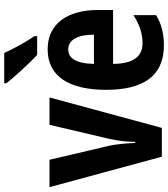

<svg xmlns="http://www.w3.org/2000/svg" viewBox="38 -844 816 933"><g transform="rotate(-90 446.5 -378.0)"><path d="M151 0H291L439 -546H306L239 -261C226 -206 224 -166 223 -129H218C215 -177 214 -215 201 -270L136 -546H3Z M655 -766H508V-756C534 -721 610 -638 646 -606H737V-619C715 -650 673 -724 655 -766ZM673 -555C544 -555 476 -455 476 -270C476 -98 538 10 692 10C746 10 795 -1 839 -28V-138C790 -107 749 -94 701 -94C637 -94 603 -140 602 -237H864V-310C864 -460 796 -555 673 -555ZM672 -455C720 -455 744 -407 744 -330H602C604 -421 632 -455 672 -455Z"/></g></svg>

Font: Noto Sans Tamil ExtraCondensed
Style: Bold
Weight: 700
Width: 2
Designer: Jelle Bosma - Monotype Design Team
Foundry: Monotype Imaging Inc.
Version: Version 2.004